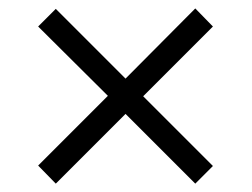

<svg xmlns="http://www.w3.org/2000/svg" viewBox="-20 -587 599 457"><path d="M486.8 -191.9 444.8 -149.9 278.8 -315.9 112.8 -149.9 70.8 -192.9 236.8 -358.9 70.8 -523.9 112.8 -565.9 278.8 -399.9 444.8 -566.9 486.8 -523.9 320.8 -357.9Z"/></svg>

Font: Sitara
Style: Regular
Weight: 400
Designer: Neelakash Kshetrimayum
Foundry: Neelakash Kshetrimayum
Version: Version 1.000;PS Version 1.000;PS 1.0;hotconv 1.;hotconv 1.0